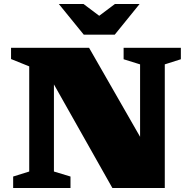

<svg xmlns="http://www.w3.org/2000/svg" viewBox="-20 -936 954 956"><path d="M125.5 -82V-605.5L35 -642V-698H423.5L709.5 -199L677.5 -132.5V-615.5L595.5 -641V-698H880.5V-641L800.5 -615.5V0H539.5L188.5 -622L248.5 -640.5V-82L331 -57V0H45.5V-57ZM494.5 -842H453.5L552 -916H675L551.5 -763.5H397L273 -916H396Z"/></svg>

Font: Newsreader 9pt ExtraBold
Style: Regular
Weight: 800
Designer: Hugues Gentile
Foundry: Production Type
Version: Version 1.003